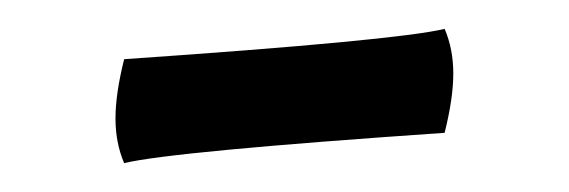

<svg xmlns="http://www.w3.org/2000/svg" viewBox="-20 -309 394 133"><path d="M66 -196Q60 -210 60 -227Q60 -244 66 -268Q255 -281 288 -289Q294 -275 294 -258Q294 -241 288 -217Q99 -204 66 -196Z"/></svg>

Font: Port Lligat Sans
Style: Regular
Weight: 400
Designer: Dario Muhafara, Eduardo Rodriguez Tunni
Foundry: Tipo
Version: Version 1.002